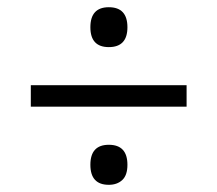

<svg xmlns="http://www.w3.org/2000/svg" viewBox="-20 -622 599 529"><path d="M229 -546.9Q229 -602.1 279.8 -602.1Q331.1 -602.1 331.1 -546.9Q331.1 -492.2 279.8 -492.2Q229 -492.2 229 -546.9ZM64.9 -387.2H494.1V-328.1H64.9ZM229 -168Q229 -223.1 279.8 -223.1Q331.1 -223.1 331.1 -168Q331.1 -139.2 316.9 -126Q302.7 -112.8 279.8 -112.8Q229 -112.8 229 -168Z"/></svg>

Font: Noto Serif Devanagari
Style: Regular
Weight: 400
Designer: Monotype Design Team
Foundry: Monotype Imaging Inc.
Version: Version 1.01